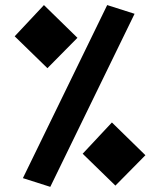

<svg xmlns="http://www.w3.org/2000/svg" viewBox="-20 -723 626 753"><path d="M177.2 9.8 507.8 -668.9 400.4 -703.1 69.8 -24.4ZM432.6 4.9 550.3 -114.3 418.9 -242.7 304.2 -120.1ZM166 -455.6 283.7 -574.7 152.3 -703.1 37.6 -580.6Z"/></svg>

Font: Cascadia Code
Style: Bold
Weight: 700
Monospace: yes
Designer: Aaron Bell
Foundry: Saja Typeworks
Version: Version 2404.023